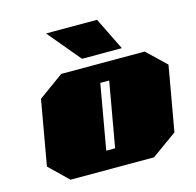

<svg xmlns="http://www.w3.org/2000/svg" viewBox="-107 -849 978 960"><g transform="rotate(-15 382.0 -369.0)"><path d="M354 -569 213 -738H477L560 -569ZM142 0 45 -94 104 -429 234 -523H666L764 -429L705 -94L574 0ZM352 -94H398L457 -429H411Z"/></g></svg>

Font: Tomorrow Black
Style: Italic
Weight: 900
Italic angle: -10°
Designer: Tony de Marco, Monica Rizzolli
Foundry: Just in Type
Version: Version 2.002